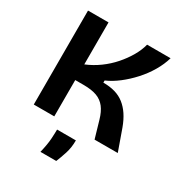

<svg xmlns="http://www.w3.org/2000/svg" viewBox="-204 -800 1094 1168"><g transform="rotate(30 343.5 -215.5)"><path d="M73 0V-660H217V-365Q268 -386 312.5 -418.5Q357 -451 392 -491Q427 -531 452 -574Q477 -617 488 -660H653Q639 -611 610.5 -562.5Q582 -514 543 -471Q504 -428 460.5 -394.5Q417 -361 373 -342V-327Q419 -327 455.5 -316.5Q492 -306 520.5 -283.5Q549 -261 571 -228Q593 -195 610 -149L663 0H500L465 -120Q451 -169 428 -198.5Q405 -228 369 -241.5Q333 -255 275 -255H217V0ZM252 229Q267 167 269.5 126Q272 85 272 61H404Q404 112 390 155Q376 198 363 229Z"/></g></svg>

Font: Bricolage Grotesque 96pt ExtraBold
Style: Bold
Weight: 700
Version: Version 1.001;gftools[0.9.33.dev8+g029e19f]